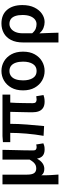

<svg xmlns="http://www.w3.org/2000/svg" viewBox="872 -1480 810 2593"><g transform="rotate(-90 1276.5 -184.0)"><path d="M83 201V-555H214V-223Q214 -158 234 -128.5Q254 -99 298 -99Q320 -99 339.5 -106.5Q359 -114 378 -133.5Q397 -153 417 -188V-555H549Q548 -486 546 -411Q544 -336 542.5 -266Q541 -196 541 -139Q541 -114 553 -104Q565 -94 586 -94Q594 -94 602.5 -95.5Q611 -97 621 -100L637 -3Q622 4 603 9Q584 14 554 14Q501 14 470.5 -10.5Q440 -35 431 -86H428Q403 -39 368 -14.5Q333 10 293 10Q266 10 244 2Q222 -6 205 -29Q205 6 205.5 35Q206 64 207.5 90.5Q209 117 211 143.5Q213 170 215 201Z M1200 14Q1148 14 1116 -6.5Q1084 -27 1070 -64Q1056 -101 1056 -152Q1056 -169 1056.5 -202Q1057 -235 1058 -278Q1059 -321 1060 -366Q1061 -411 1062 -450H900Q900 -343 890.5 -224Q881 -105 870 7L738 0Q758 -115 768 -232Q778 -349 778 -450H653V-549L735 -555H1295V-450H1187Q1184 -409 1182.5 -362Q1181 -315 1180.5 -271Q1180 -227 1179.5 -194Q1179 -161 1179 -146Q1179 -117 1192 -105.5Q1205 -94 1230 -94Q1243 -94 1273 -99L1289 -1Q1274 5 1251.5 9.5Q1229 14 1200 14Z M1614 14Q1544 14 1484.5 -20.5Q1425 -55 1388.5 -120Q1352 -185 1352 -277Q1352 -370 1388.5 -435Q1425 -500 1484.5 -534.5Q1544 -569 1614 -569Q1684 -569 1743.5 -534.5Q1803 -500 1839 -435Q1875 -370 1875 -277Q1875 -185 1839 -120Q1803 -55 1743.5 -20.5Q1684 14 1614 14ZM1614 -94Q1676 -94 1708 -144Q1740 -194 1740 -277Q1740 -333 1726 -374.5Q1712 -416 1684 -438.5Q1656 -461 1614 -461Q1573 -461 1544 -438.5Q1515 -416 1501 -374.5Q1487 -333 1487 -277Q1487 -194 1519 -144Q1551 -94 1614 -94Z M1999 201V-274Q1999 -375 2033 -440Q2067 -505 2125 -537Q2183 -569 2255 -569Q2374 -569 2439 -493.5Q2504 -418 2504 -286Q2504 -191 2471 -124Q2438 -57 2385.5 -21.5Q2333 14 2275 14Q2235 14 2195 -1.5Q2155 -17 2122 -57Q2124 -11 2125.5 31Q2127 73 2128.5 114.5Q2130 156 2131 201ZM2247 -95Q2281 -95 2309 -116.5Q2337 -138 2353.5 -180Q2370 -222 2370 -284Q2370 -340 2357 -379.5Q2344 -419 2317.5 -440Q2291 -461 2249 -461Q2215 -461 2186 -440Q2157 -419 2140 -379Q2123 -339 2123 -281V-154Q2155 -117 2185.5 -106Q2216 -95 2247 -95Z"/></g></svg>

Font: Noto Sans HK SemiBold
Style: Regular
Weight: 600
Version: Version 2.004-H2;hotconv 1.0.118;makeotfexe 2.5.65603